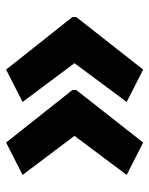

<svg xmlns="http://www.w3.org/2000/svg" viewBox="50 -587 489 629"><g transform="rotate(90 294.5 -272.5)"><path d="M36 -278V-265L208 -48L314 -102L187 -272L314 -443L208 -497ZM275 -278V-265L447 -48L553 -102L425 -272L553 -443L447 -497Z"/></g></svg>

Font: Noto Sans Display
Style: Bold
Weight: 700
Designer: Monotype Design Team
Foundry: Monotype Imaging Inc.
Version: Version 1.900